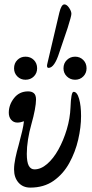

<svg xmlns="http://www.w3.org/2000/svg" viewBox="-20 -841 418 874"><path d="M118 13Q84 13 64 -10Q44 -33 44 -70Q44 -92 50 -121Q56 -150 65 -181Q75 -218 81 -244Q87 -270 89 -289Q73 -283 59 -283Q42 -283 31 -295.5Q20 -308 20 -328Q20 -364 44 -394.5Q68 -425 108 -425Q125 -425 134.5 -416.5Q144 -408 144 -388Q144 -370 138.5 -340.5Q133 -311 123 -276Q113 -241 107.5 -206Q102 -171 102 -141Q102 -103 111 -86.5Q120 -70 137 -70Q166 -70 194.5 -94.5Q223 -119 246 -160.5Q269 -202 284 -252Q299 -302 301 -353Q302 -386 305.5 -404.5Q309 -423 315 -423Q331 -423 340 -391.5Q349 -360 349 -313Q349 -262 336 -205.5Q323 -149 295.5 -99Q268 -49 224 -18Q180 13 118 13ZM201 -532Q194 -532 194 -542Q194 -544 194.5 -546Q195 -548 195 -549L250 -783Q259 -821 273 -821Q284 -821 294.5 -805.5Q305 -790 305 -778Q305 -768 288 -714L250 -602Q228 -532 201 -532ZM96 -478Q74 -478 59 -493Q44 -508 44 -530Q44 -553 59 -568Q74 -583 96 -583Q119 -583 134 -568Q149 -553 149 -530Q149 -508 134 -493Q119 -478 96 -478ZM322 -478Q300 -478 284.5 -493Q269 -508 269 -530Q269 -553 284.5 -568Q300 -583 322 -583Q344 -583 359 -568Q374 -553 374 -530Q374 -508 359 -493Q344 -478 322 -478Z"/></svg>

Font: Junicode Two Beta Condensed
Style: Italic
Weight: 400
Width: 3
Italic angle: -9°
Version: Version 1.053; ttfautohint (v1.8.4)